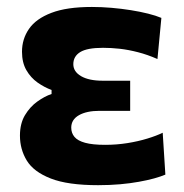

<svg xmlns="http://www.w3.org/2000/svg" viewBox="-20 -532 539 563"><path d="M267.8 11Q178.8 11 128.8 -8.6Q78.8 -28.1 58.6 -61.1Q38.5 -94.2 38.5 -134.2Q38.5 -169.7 53.2 -194.3Q68 -218.9 89.4 -234.2Q110.8 -249.6 131.2 -256.4V-268.2Q110.3 -275.8 90.2 -289.9Q70.1 -304.1 57.3 -326.3Q44.5 -348.5 44.5 -380.3Q44.5 -417.7 65.1 -447.4Q85.6 -477.1 130.7 -494.3Q175.7 -511.6 249.5 -511.6Q277.7 -511.6 306.8 -509.1Q336 -506.6 363.6 -502.2Q391.2 -497.8 414.3 -492Q437.4 -486.2 453.2 -479.5L441.7 -358.9Q412.4 -371.8 384.6 -378.9Q356.8 -386.1 331.2 -389Q305.6 -391.8 282.1 -391.8Q235.7 -391.8 215.4 -379.4Q195 -366.9 195 -343.8Q195 -321.9 217.9 -308.6Q240.8 -295.3 281.4 -295.3Q303.8 -295.3 323.7 -295.3Q343.6 -295.3 361.7 -295.3V-207Q341.4 -207 319.9 -207Q298.4 -207 271.9 -207Q234 -207 211.5 -194.2Q188.9 -181.3 188.9 -157.7Q188.9 -141.9 198.4 -130.6Q207.8 -119.3 229.6 -113.3Q251.3 -107.3 288.4 -107.3Q322.1 -107.3 353.8 -112.4Q385.5 -117.5 412.1 -125.7Q438.8 -133.8 457.1 -142.8L464.9 -20Q451.6 -14.3 432.1 -8.9Q412.6 -3.5 387.5 1Q362.3 5.6 332.4 8.3Q302.4 11 267.8 11Z"/></svg>

Font: Commissioner Thin
Style: Regular
Weight: 100
Designer: Kostas Bartsokas
Foundry: Kostas Bartsokas
Version: Version 1.001;gftools[0.9.23]